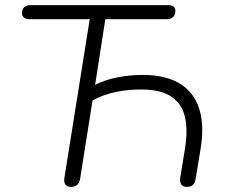

<svg xmlns="http://www.w3.org/2000/svg" viewBox="-20 -725 881 751"><path d="M257 6C278 6 289 -4 293 -24L342 -332C399 -364 468 -375 533 -375C673 -375 730 -302 703 -140L685 -30C682 -8 690 6 710 6C730 6 742 -3 745 -24L765 -145C795 -333 712 -432 538 -432C472 -432 401 -419 352 -393L392 -650H633C654 -650 666 -662 666 -683C666 -698 655 -705 636 -705H99C79 -705 66 -694 66 -674C66 -659 77 -650 96 -650H331L232 -30C228 -6 238 6 257 6Z"/></svg>

Font: SN Pro Light
Style: Italic
Weight: 300
Italic angle: -8.99998°
Designer: Tobias Whetton
Foundry: Supernotes
Version: Version 1.001;Glyphs 3.2 (3249)